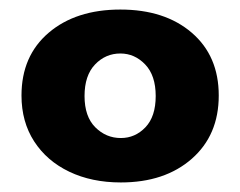

<svg xmlns="http://www.w3.org/2000/svg" viewBox="-20 -729 503 402"><path d="M25 -529Q25 -612 82 -660.5Q139 -709 232 -709Q325 -709 381.5 -660.5Q438 -612 438 -529Q438 -446 381.5 -396.5Q325 -347 233 -347Q172 -347 125 -369.5Q78 -392 51.5 -433Q25 -474 25 -529ZM306 -528Q306 -571 284 -594Q262 -617 232 -617Q201 -617 179 -594Q157 -571 157 -528Q157 -485 179.5 -462.5Q202 -440 233 -440Q263 -440 284.5 -462.5Q306 -485 306 -528Z"/></svg>

Font: Fz Poppins
Style: Bold
Weight: 700
Designer: Ninad Kale (Devanagari), Jonny Pinhorn (Latin)
Foundry: Indian Type Foundry
Version: Vit hóa bi Vntype.Com & FontZin.Com